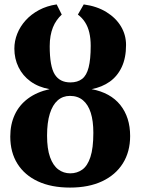

<svg xmlns="http://www.w3.org/2000/svg" viewBox="-20 -838 636 869"><path d="M297 11Q212.5 11 152 -17Q91.5 -45 59 -96.8Q26.5 -148.5 26.5 -220Q26.5 -275 46.8 -318.8Q67 -362.5 106.8 -392Q146.5 -421.5 204.5 -434.5Q154 -443.5 118.2 -469.5Q82.5 -495.5 63.8 -534Q45 -572.5 45 -618Q45 -652.5 58 -685.2Q71 -718 96 -745.8Q121 -773.5 156.5 -792.5Q192 -811.5 236.5 -818L259.5 -772Q247 -760.5 236.8 -746Q226.5 -731.5 219.5 -714Q212.5 -696.5 208.8 -675.5Q205 -654.5 205 -629Q205 -537.5 227.8 -501.2Q250.5 -465 298.5 -465Q331 -465 351.5 -480.8Q372 -496.5 381.2 -533Q390.5 -569.5 390.5 -630.5Q390.5 -664 384.2 -690.5Q378 -717 365 -737.2Q352 -757.5 332.5 -772L359 -818Q418.5 -810 461.5 -783.5Q504.5 -757 527.5 -718.5Q550.5 -680 550.5 -634.5Q550.5 -576 531 -534.5Q511.5 -493 476.5 -468.2Q441.5 -443.5 394.5 -434.5Q480 -418.5 524.5 -362.8Q569 -307 569 -222.5Q569 -151 536 -98.5Q503 -46 442.2 -17.5Q381.5 11 297 11ZM298 -53.5Q328.5 -53.5 352.2 -70.2Q376 -87 389.2 -127.2Q402.5 -167.5 402.5 -237Q402.5 -290.5 390.8 -327.5Q379 -364.5 355.5 -384.2Q332 -404 296.5 -404Q264.5 -404 241.2 -383.8Q218 -363.5 205.5 -323.5Q193 -283.5 193 -224Q193 -164.5 206.5 -126.8Q220 -89 243.8 -71.2Q267.5 -53.5 298 -53.5Z"/></svg>

Font: Merriweather 28pt ExtraBold
Style: Regular
Weight: 800
Version: Version 2.100